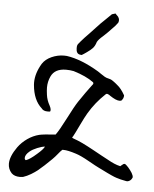

<svg xmlns="http://www.w3.org/2000/svg" viewBox="-52 -732 640 796"><g transform="rotate(5 268.5 -333.5)"><path d="M381.8 -684.1Q384.8 -685.5 396.5 -688.5Q396.5 -688.5 401.4 -683.1Q406.2 -677.7 408.2 -676.3Q410.2 -672.9 411.6 -669.9Q415 -661.1 411.1 -651.4Q407.7 -646.5 399.4 -636.7Q364.3 -599.6 351.6 -588.9Q336.4 -576.2 329.6 -564.5Q324.2 -546.4 314.9 -537.1Q305.7 -527.8 293 -519Q290 -517.1 286.4 -514.4Q282.7 -511.7 281.7 -511.2Q280.3 -509.8 276.1 -507.6Q272 -505.4 271.5 -504.9Q266.6 -504.9 263.7 -505.9Q248.5 -508.8 248.5 -531.2Q248.5 -540 250 -543.9Q251.5 -548.3 256.8 -553.7Q257.3 -554.7 258.1 -555.4Q258.8 -556.2 259.3 -556.6Q259.8 -557.1 260.3 -557.6Q260.7 -558.1 260.7 -558.6Q272.9 -573.2 298.3 -599.1Q310.5 -611.8 320.3 -622.6Q330.1 -633.3 337.2 -640.6Q344.2 -647.9 357.4 -660.2Q363.3 -666 371.6 -674.1Q379.9 -682.1 381.8 -684.1ZM109.9 -454.1Q122.6 -473.6 147.7 -484.9Q172.9 -496.1 199.2 -496.1Q207 -496.1 210.9 -495.6Q272 -486.8 345.2 -442.9Q350.1 -439.9 358.9 -433.6Q367.7 -427.2 375.2 -423.1Q382.8 -418.9 390.6 -417.5Q395 -416.5 399.2 -415Q403.3 -413.6 408 -410.4Q412.6 -407.2 415 -405.5Q417.5 -403.8 422.9 -399.4Q428.2 -395 429.7 -393.6Q445.3 -381.8 461.4 -353.5Q461.9 -340.8 451.7 -330.6Q446.8 -329.6 444.3 -329.6Q429.7 -329.6 404.3 -346.7Q403.8 -347.2 402.1 -348.4Q400.4 -349.6 399.4 -350.1Q398.4 -350.6 396.7 -351.6Q395 -352.5 394 -352.8Q393.1 -353 391.4 -353.5Q389.6 -354 388.7 -353.5Q387.7 -353 386.2 -352.3Q384.8 -351.6 383.8 -350.1Q344.2 -313 316.4 -266.1Q306.2 -249 289.3 -213.6Q272.5 -178.2 265.6 -166Q263.7 -163.6 262.9 -162.4Q262.2 -161.1 262.7 -160.2Q263.2 -159.2 263.7 -158.9Q264.2 -158.7 266.1 -158Q268.1 -157.2 269 -156.7Q287.1 -150.4 306.2 -141.4Q325.2 -132.3 355 -116Q384.8 -99.6 390.1 -96.7Q397.5 -93.3 414.8 -83.5Q432.1 -73.7 445.1 -68.1Q458 -62.5 471.2 -59.6Q472.7 -60.5 476.6 -64.2Q480.5 -67.9 483.6 -69.6Q486.8 -71.3 490.7 -70.3Q504.9 -60.1 520.5 -36.1Q521 -34.7 522.9 -31Q524.9 -27.3 525.6 -25.1Q526.4 -22.9 526.6 -19.8Q526.9 -16.6 524.9 -14.2Q521.5 -6.8 514.2 -2.7Q506.8 1.5 499.5 -0.5Q489.3 -2 478.3 -4.9Q467.3 -7.8 459.5 -10.3Q451.7 -12.7 438.7 -18.6Q425.8 -24.4 420.9 -26.9Q416 -29.3 400.6 -36.9Q385.3 -44.4 382.3 -45.9Q373.5 -49.8 338.9 -69.3Q304.2 -88.9 283.7 -95.2Q249 -106.4 231.4 -106.4H226.1Q220.7 -102.1 206.1 -84Q194.3 -68.8 158.2 -35.6Q142.1 -21 132.1 -12.9Q122.1 -4.9 106 4.9Q89.8 14.6 73.2 20Q65.4 21 60.5 21Q37.6 21 25.4 8.8Q10.3 -7.8 10.3 -29.8Q10.3 -60.1 38.6 -100.1Q54.2 -121.6 76.9 -137.5Q99.6 -153.3 125 -159.7Q141.1 -163.6 192.9 -167Q207 -186 233.4 -237.8Q259.8 -289.6 273.4 -310.1Q303.7 -355 322.8 -379.9Q323.2 -380.9 325.7 -383.8Q328.1 -386.7 329.1 -388.2Q330.1 -389.6 330.1 -392.3Q330.1 -395 327.6 -397Q297.4 -419.4 244.6 -435.5Q229.5 -438.5 212.9 -438.5Q166 -438.5 150.4 -404.8Q140.1 -382.8 140.1 -358.4Q140.1 -346.2 142.6 -328.1Q145.5 -305.7 157.7 -284.2Q166.5 -267.6 161.6 -259.8Q158.2 -259.3 151.4 -259.3Q133.3 -259.3 126 -270Q90.8 -301.3 85.4 -364.3Q85.4 -365.7 85.2 -368.7Q85 -371.6 85 -373.5Q85 -412.6 109.9 -454.1ZM79.1 -50.3Q95.7 -55.7 123.5 -80.6Q147.5 -101.1 153.3 -113.3Q140.6 -112.3 121.6 -104.5Q102.5 -96.7 91.3 -87.4Q73.7 -72.8 73.7 -59.1Q73.7 -52.7 79.1 -50.3Z"/></g></svg>

Font: Avessa
Style: Medium
Weight: 500
Designer: Arman Khorramak
Foundry: Arman Khorramak
Version: Version 1.000; ttfautohint (v1.8.1)